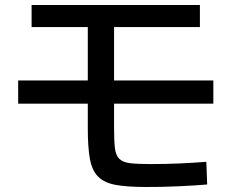

<svg xmlns="http://www.w3.org/2000/svg" viewBox="-20 -752 920 763"><path d="M328.9 -241.1V-644.4H105.6V-732.2H774.4V-644.4H433.3V-242.2Q433.3 -192.2 436.7 -163.3Q440 -134.4 454.4 -120.6Q468.9 -106.7 498.3 -103.3Q527.8 -100 580 -100Q635.6 -100 687.8 -102.2Q740 -104.4 800 -108.9L803.3 -18.9Q781.1 -16.7 751.1 -15Q721.1 -13.3 687.8 -11.7Q654.4 -10 621.1 -9.4Q587.8 -8.9 560 -8.9Q485.6 -8.9 440 -17.2Q394.4 -25.6 370 -50Q345.6 -74.4 337.2 -120.6Q328.9 -166.7 328.9 -241.1ZM52.2 -340V-432.2H827.8V-340Z"/></svg>

Font: Paperlogy 5 Medium
Style: Regular
Weight: 500
Designer: redesigned by Lee Juim, glyphs from Gmarket Sans & Montserrat
Foundry: PT&
Version: Version 1.001